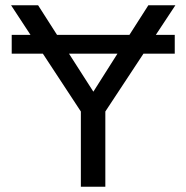

<svg xmlns="http://www.w3.org/2000/svg" viewBox="-20 -708 707 728"><path d="M379.4 -285.2V0H286.6V-285.2L142.6 -504.4H24.4V-575.7H95.7L22 -688H124.5L196.3 -575.7H470.7L542.5 -688H645L570.8 -575.7H642.6V-504.4H523.9ZM241.7 -504.4 334 -360.4 425.3 -504.4Z"/></svg>

Font: Arimo Nerd Font
Style: Regular
Weight: 400
Designer: Steve Matteson
Foundry: Monotype Imaging Inc.
Version: Version 1.33;Nerd Fonts 3.2.1